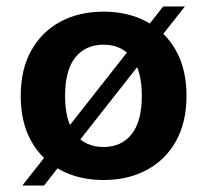

<svg xmlns="http://www.w3.org/2000/svg" viewBox="-20 -546 639 593"><path d="M300 -510Q375 -510 433 -479Q491 -448 523.5 -390Q556 -332 556 -250Q556 -168 523.5 -110Q491 -52 433 -21Q375 10 300 10Q224 10 166.5 -21Q109 -52 76.5 -110Q44 -168 44 -250Q44 -332 76.5 -390Q109 -448 166.5 -479Q224 -510 300 -510ZM300 -408Q244 -408 212.5 -368.5Q181 -329 181 -250Q181 -171 212.5 -131.5Q244 -92 300 -92Q355 -92 386.5 -131.5Q418 -171 418 -250Q418 -329 386.5 -368.5Q355 -408 300 -408ZM49 27 484 -526H551L116 27Z"/></svg>

Font: Work Sans SemiBold
Style: Regular
Weight: 600
Designer: Wei Huang
Foundry: Wei Huang
Version: Version 2.010; ttfautohint (v1.8.3)